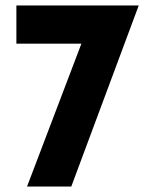

<svg xmlns="http://www.w3.org/2000/svg" viewBox="-20 -683 543 703"><path d="M488 -663 241 0H79L278 -523H40V-663Z"/></svg>

Font: Josefin Sans
Style: Bold
Weight: 700
Designer: Santiago Orozco
Foundry: Typemade
Version: Version 2.000